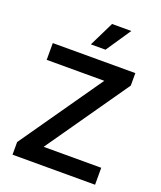

<svg xmlns="http://www.w3.org/2000/svg" viewBox="-167 -1039 958 1144"><g transform="rotate(20 312.5 -467.5)"><path d="M51.8 -80.1 415 -600.6H49.8V-707H573.2V-627.9L210 -107.4H575.2V0H51.8ZM342.8 -934.6H464.8L358.4 -777.3H265.6Z"/></g></svg>

Font: Pretendard Std SemiBold
Style: Regular
Weight: 600
Designer: Base glyphs from Inter by Rasmus Andersson; Hangeul glyphs from Noto Sans CJK(Source Han Sans) by Jang Soo-young and Kan
Foundry: Kil Hyung-jin
Version: Version 1.309